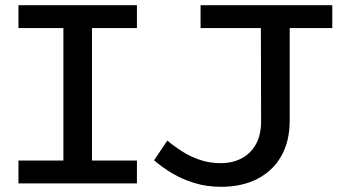

<svg xmlns="http://www.w3.org/2000/svg" viewBox="-20 -706 1306 739"><path d="M224 -52V-635H334V-52ZM51 0V-88H507V0ZM51 -598V-686H507V-598ZM831 13Q776 13 728.5 -1.5Q681 -16 642 -39.5Q603 -63 573 -89L624 -165Q650 -143 681.5 -123Q713 -103 750 -90.5Q787 -78 829 -78Q874 -78 909 -96Q944 -114 964.5 -150Q985 -186 985 -240L984 -638H1095V-240Q1095 -163 1063 -106Q1031 -49 971.5 -18Q912 13 831 13ZM752 -598V-686H1259V-598Z"/></svg>

Font: BioRhyme SemiExpanded
Style: Regular
Weight: 400
Width: 6
Designer: Aoife Mooney
Foundry: Aoife Mooney Type
Version: Version 1.600;gftools[0.9.33]